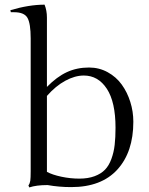

<svg xmlns="http://www.w3.org/2000/svg" viewBox="-20 -800 647 831"><path d="M183.1 -423.8Q226.1 -467.8 269.5 -487.8Q313 -507.8 365.2 -507.8Q409.2 -507.8 446 -487.5Q482.9 -467.3 506.8 -434.1Q530.8 -400.9 543.9 -359.1Q557.1 -317.4 557.1 -272.9Q557.1 -142.1 488 -66.2Q418.9 9.8 288.1 9.8Q235.8 9.8 186 1H185.1Q136.7 1 106.9 11.2L103 2.9Q109.4 -6.3 111.1 -17.8Q112.8 -29.3 112.8 -59.1V-633.8Q112.8 -698.2 98.9 -722.7Q85 -747.1 41 -747.1H26.9L24.9 -755.9Q105.5 -779.8 172.9 -779.8Q183.1 -754.4 183.1 -724.1ZM183.1 -384.8V-56.2Q206.5 -43.5 245.4 -35.2Q284.2 -26.9 323.2 -26.9Q361.3 -26.9 389.4 -37.4Q417.5 -47.9 434.6 -65.7Q451.7 -83.5 462.2 -112.3Q472.7 -141.1 476.3 -172.9Q480 -204.6 480 -247.1Q480 -358.4 442.4 -415.8Q404.8 -473.1 342.8 -473.1Q304.2 -473.1 262.5 -450.4Q220.7 -427.7 183.1 -384.8Z"/></svg>

Font: Junge
Style: Regular
Weight: 400
Designer: Alexei Vanyashin
Foundry: Cyreal (www.cyreal.org)
Version: Version 1.002